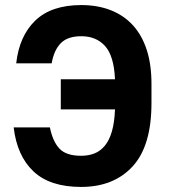

<svg xmlns="http://www.w3.org/2000/svg" viewBox="-20 -729 670 758"><path d="M300 9Q177 9 112 -52.5Q47 -114 34 -226H177Q188 -171 214.5 -142.5Q241 -114 300 -114Q330 -114 353.5 -123.5Q377 -133 394.5 -154.5Q412 -176 422 -211Q432 -246 434 -297H220V-416H434Q430 -508 395 -547Q360 -586 301 -586Q247 -586 220 -558.5Q193 -531 184 -479H44Q56 -587 119.5 -648Q183 -709 301 -709Q365 -709 416.5 -689Q468 -669 504 -630Q540 -591 559 -533Q578 -475 578 -398V-322Q578 -153 503.5 -72Q429 9 300 9Z"/></svg>

Font: Golos UI
Style: Bold
Weight: 700
Designer: A.Korolkova, Vitaly Kuzmin
Foundry: ParaType Ltd
Version: Version 2.000